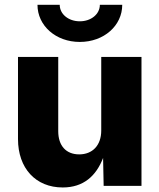

<svg xmlns="http://www.w3.org/2000/svg" viewBox="-20 -787 675 813"><path d="M245.6 6.8C333.5 6.8 387.2 -42 416.5 -118.2L418.9 0H579.1V-545.9H408.7V-234.4C408.7 -170.9 371.1 -133.3 315.4 -133.3C259.8 -133.3 226.6 -169.9 226.6 -231.4V-545.9H56.2V-198.2C56.2 -74.7 130.9 6.8 245.6 6.8ZM317.9 -609.4C420.4 -609.4 497.6 -678.7 497.6 -766.6H402.8C402.8 -727.1 365.7 -696.8 317.9 -696.8C270 -696.8 232.9 -727.1 232.9 -766.6H138.7C138.7 -678.7 215.8 -609.4 317.9 -609.4Z"/></svg>

Font: Inter ExtraBold
Style: Regular
Weight: 800
Designer: Rasmus Andersson
Foundry: rsms
Version: Version 4.001;git-9221beed3